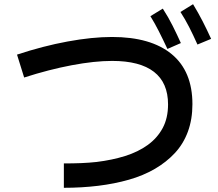

<svg xmlns="http://www.w3.org/2000/svg" viewBox="-20 -865 1040 914"><path d="M284 29V-87Q327 -87 365.5 -88.5Q404 -90 440 -94Q514 -103 576 -122.5Q638 -142 683.5 -175Q729 -208 754.5 -255.5Q780 -303 780 -368Q780 -471 713 -523Q646 -575 514 -575Q430 -575 321.5 -554.5Q213 -534 95 -496L61 -605Q185 -646 302 -667.5Q419 -689 513 -689Q698 -689 797 -607.5Q896 -526 896 -369Q896 -297 874.5 -238.5Q853 -180 812.5 -136.5Q772 -93 717 -61Q662 -29 593.5 -9.5Q525 10 447 19.5Q369 29 284 29ZM777 -632Q755 -679 736 -716.5Q717 -754 696 -788L755 -824Q781 -784 802 -742Q823 -700 841 -660ZM920 -653Q899 -700 880 -737Q861 -774 839 -808L899 -845Q924 -804 945 -763Q966 -722 985 -680Z"/></svg>

Font: Murecho Thin Medium
Style: Regular
Weight: 500
Version: Version 1.010